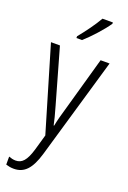

<svg xmlns="http://www.w3.org/2000/svg" viewBox="-186 -825 753 1127"><g transform="rotate(20 190.5 -262.0)"><path d="M312 -757V-765H247C220 -718 182 -666 142 -617V-606H177C220 -644 283 -713 312 -757ZM10 -532 166 -6 138 92C116 166 91 192 52 192C37 192 22 188 9 183V233C25 238 40 241 58 241C124 241 163 198 192 100L376 -532H320L224 -191C212 -151 202 -114 195 -78H192C186 -108 178 -138 163 -191L66 -532Z"/></g></svg>

Font: Noto Sans Armenian Condensed Light
Style: Regular
Weight: 300
Width: 3
Designer: Monotype Design Team
Foundry: Monotype Imaging Inc.
Version: Version 2.008